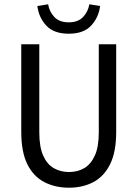

<svg xmlns="http://www.w3.org/2000/svg" viewBox="-20 -862 640 894"><path d="M301 12Q237 12 186.5 -14Q136 -40 107.5 -97Q79 -154 79 -248V-656H163V-246Q163 -178 181 -137.5Q199 -97 230.5 -79Q262 -61 301 -61Q341 -61 372 -79Q403 -97 421.5 -137.5Q440 -178 440 -246V-656H521V-248Q521 -154 492.5 -97Q464 -40 414.5 -14Q365 12 301 12ZM300 -705Q230 -705 195 -743.5Q160 -782 154 -834L204 -842Q210 -807 233.5 -782.5Q257 -758 300 -758Q343 -758 366.5 -782.5Q390 -807 396 -842L446 -834Q440 -782 405 -743.5Q370 -705 300 -705Z"/></svg>

Font: SauceCodePro NFM
Style: Regular
Weight: 400
Monospace: yes
Designer: Paul D. Hunt, Teo Tuominen
Foundry: Adobe
Version: Version 2.042;hotconv 1.1.0;makeotfexe 2.6.0;Nerd Fonts 3.3.